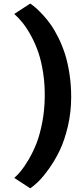

<svg xmlns="http://www.w3.org/2000/svg" viewBox="-20 -883 456 1064"><path d="M147.5 -863.3Q162.6 -853 178.2 -839.6Q193.8 -826.2 217.3 -801Q240.7 -775.9 261.2 -746.8Q281.7 -717.8 303 -675.3Q324.2 -632.8 339.6 -585.4Q355 -538.1 364.7 -475.6Q374.5 -413.1 374.5 -345.2Q374.5 -261.2 356 -182.6Q337.4 -104 311 -49.3Q284.7 5.4 251.5 51.8Q218.3 98.1 192.9 122.8Q167.5 147.5 147.5 160.6L59.1 103Q77.1 87.4 96.2 64.2Q115.2 41 139.4 0Q163.6 -41 182.1 -88.4Q200.7 -135.7 213.9 -203.6Q227.1 -271.5 228 -345.2Q229 -414.6 219.2 -478.5Q209.5 -542.5 192.9 -591.3Q176.3 -640.1 153.1 -682.9Q129.9 -725.6 106.9 -754.6Q84 -783.7 59.1 -805.7Z"/></svg>

Font: HaufeMerriweatherSans
Style: Bold
Weight: 700
Designer: Eben Sorkin
Foundry: Eben Sorkin
Version: Version 1.56